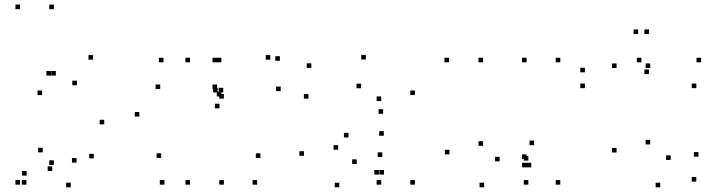

<svg xmlns="http://www.w3.org/2000/svg" viewBox="-20 -795 3140 837"><path d="M214.8 -755V-775H194.8V-755ZM67.3 -755V-775H47.3V-755ZM67.3 10V-10H47.3V10ZM95.2 10V-10H75.2V10ZM207.8 -49.7V-69.7H187.8V-49.7ZM214.8 -76.2V-96.2H194.8V-76.2ZM385.6 -534.8V-554.8H365.6V-534.8ZM223.4 -465.5V-485.5H203.4V-465.5ZM202.2 -465.5V-485.5H182.2V-465.5ZM163.4 -380.4V-400.4H143.4V-380.4ZM315.2 -423.3V-443.3H295.2V-423.3ZM434.4 -252.8V-272.8H414.4V-252.8ZM388.8 -104.6V-124.6H368.8V-104.6ZM313.7 -86.1V-106.1H293.7V-86.1ZM166.2 -130.9V-150.9H146.2V-130.9ZM96.3 -29.5V-49.5H76.3V-29.5ZM288.5 21.5V1.5H268.5V21.5ZM587.5 -286.7V-306.7H567.5V-286.7Z M808.5 -523.3V-543.3H788.5V-523.3ZM808.5 10V-10H788.5V10ZM955.9 10V-10H935.9V10ZM955.9 -365.2V-385.2H935.9V-365.2ZM945.1 -374.7V-394.7H925.1V-374.7ZM945.1 -523.3V-543.3H925.1V-523.3ZM1101 10V-10H1081V10ZM1115.2 -106.6V-126.6H1095.2V-106.6ZM682.6 -106.6V-126.6H662.6V-106.6ZM696.8 10V-10H676.8V10ZM926.4 -406.8V-426.8H906.4V-406.8ZM926.4 -523.3V-543.3H906.4V-523.3ZM692.6 -523.3V-543.3H672.6V-523.3ZM678.4 -406.8V-426.8H658.4V-406.8ZM1200.1 -530V-550H1180.1V-530ZM1158.5 -534.8V-554.8H1138.5V-534.8ZM953.2 -392.2V-412.2H933.2V-392.2ZM929.1 -392.2V-412.2H909.1V-392.2ZM936.8 -322.8V-342.8H916.8V-322.8ZM1203.7 -397.6V-417.6H1183.7V-397.6Z M1788.7 -380.6V-400.6H1768.7V-380.6ZM1574.9 -535.7V-555.7H1554.9V-535.7ZM1337.2 -499.1V-519.1H1317.2V-499.1ZM1324.7 -365V-385H1304.7V-365ZM1554.2 -410.3V-430.3H1534.2V-410.3ZM1641.9 -354.6V-374.6H1621.9V-354.6ZM1641.9 10V-10H1621.9V10ZM1788.7 10V-10H1768.7V10ZM1650.2 -298.9V-318.9H1630.2V-298.9ZM1305.1 -115.8V-135.8H1285.1V-115.8ZM1459.2 21.6V1.6H1439.2V21.6ZM1631.9 -33.9V-53.9H1611.9V-33.9ZM1653.9 -33.9V-53.9H1633.9V-33.9ZM1646.5 -110.8V-130.8H1626.5V-110.8ZM1535.2 -80.3V-100.3H1515.2V-80.3ZM1454 -142.3V-162.3H1434V-142.3ZM1499.2 -195.9V-215.9H1479.2V-195.9ZM1653.2 -203.2V-223.2H1633.2V-203.2Z M2283.2 -94.9V-114.9H2263.2V-94.9ZM2283.2 10V-10H2263.2V10ZM2422.5 10V-10H2402.5V10ZM2422.5 -523.3V-543.3H2402.5V-523.3ZM2275.5 -523.3V-543.3H2255.5V-523.3ZM2275.5 -101.9V-121.9H2255.5V-101.9ZM1939.5 -121.9V-141.9H1919.5V-121.9ZM2090.5 21.5V1.5H2070.5V21.5ZM2276 -65.4V-85.4H2256V-65.4ZM2296 -65.4V-85.4H2276V-65.4ZM2308.5 -162.1V-182.1H2288.5V-162.1ZM2158.2 -91.5V-111.5H2138.2V-91.5ZM2086 -159.3V-179.3H2066V-159.3ZM2086 -523.3V-543.3H2066V-523.3ZM1937.5 -523.3V-543.3H1917.5V-523.3Z M2667.8 -130.2V-150.2H2647.8V-130.2ZM2858.2 21.5V1.5H2838.2V21.5ZM3015.4 -3.3V-23.3H2995.4V-3.3ZM3024.9 -112V-132H3004.9V-112ZM2903.8 -97.7V-117.7H2883.8V-97.7ZM2814.5 -165.4V-185.4H2794.5V-165.4ZM2814.5 -498.4V-518.4H2794.5V-498.4ZM2667.8 -498.4V-518.4H2647.8V-498.4ZM2809.1 -472V-492H2789.1V-472ZM2809.1 -646.8V-666.8H2789.1V-646.8ZM2761.9 -646.8V-666.8H2741.9V-646.8ZM2529.8 -479.7V-499.7H2509.8V-479.7ZM2529.8 -410.8V-430.8H2509.8V-410.8ZM3015.7 -410.8V-430.8H2995.7V-410.8ZM3036.4 -523.3V-543.3H3016.4V-523.3ZM2776.3 -523.3V-543.3H2756.3V-523.3Z"/></svg>

Font: Monaspace Argon Dots Var
Style: Regular
Weight: 400
Designer: Riley Cran and the Lettermatic Team
Version: Version 1.100 (Monaspace Argon Dots)